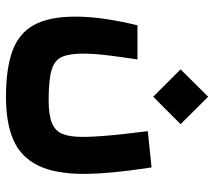

<svg xmlns="http://www.w3.org/2000/svg" viewBox="-56 -456 699 626"><g transform="rotate(90 293.0 -142.5)"><path d="M295.4 187Q203.6 187 145.8 166Q87.9 145 60.8 95.5Q33.7 45.9 33.7 -38.6Q33.7 -86.4 41.5 -138.2Q49.3 -189.9 62 -241.7H173.3Q165.5 -190.9 159.9 -145Q154.3 -99.1 154.3 -65.4Q154.3 -20.5 164.8 4.2Q175.3 28.8 207.8 38.3Q240.2 47.9 305.7 47.9Q355.5 47.9 381.3 36.9Q407.2 25.9 416.5 2Q425.8 -22 425.8 -61.5Q425.8 -100.6 420.7 -155Q415.5 -209.5 407.2 -275.4L525.4 -287.6Q536.6 -213.9 541.5 -160.4Q546.4 -106.9 546.4 -66.4Q546.4 26.9 519 82.5Q491.7 138.2 436.3 162.6Q380.9 187 295.4 187ZM294.9 -293 205.6 -382.3 294.9 -472.2 384.3 -382.3Z"/></g></svg>

Font: Cascadia Mono
Style: Bold
Weight: 700
Monospace: yes
Designer: Aaron Bell
Foundry: Saja Typeworks
Version: Version 2404.023; ttfautohint (v1.8.4)